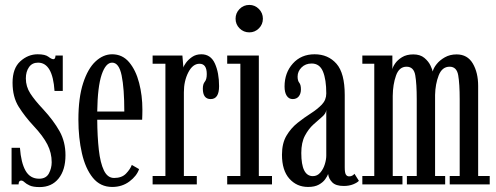

<svg xmlns="http://www.w3.org/2000/svg" viewBox="-20 -749 2016 780"><path d="M141 11Q114.5 11 100.5 4.5Q86.5 -2 79.5 -8.8Q72.5 -15.5 66 -15.5Q55.5 -15.5 55.5 0H27V-148.5H61Q65.5 -87.5 84 -55.2Q102.5 -23 139 -23Q167 -23 178.5 -44.2Q190 -65.5 190 -90Q190 -128 172.5 -162.2Q155 -196.5 116 -238Q81 -275.5 56 -315.2Q31 -355 31 -413Q31 -471.5 62.5 -500Q94 -528.5 133 -528.5Q163.5 -528.5 176.5 -518.5Q189.5 -508.5 197 -508.5Q205 -508.5 205.5 -523.5H235V-379.5H201.5Q194 -494.5 134.5 -494.5Q110.5 -494.5 97.8 -476.2Q85 -458 85 -430.5Q85 -397.5 103 -369.5Q121 -341.5 155.5 -305Q197.5 -259.5 221.8 -216.2Q246 -173 246 -118.5Q246 -58.5 218 -23.8Q190 11 141 11Z M436 10.5Q387.5 10.5 357.2 -26.8Q327 -64 312.8 -126.2Q298.5 -188.5 298.5 -263Q298.5 -352.5 317.8 -411.5Q337 -470.5 368.2 -499.5Q399.5 -528.5 435.5 -528.5Q477.5 -528.5 504.8 -496Q532 -463.5 545.2 -412.2Q558.5 -361 558.5 -303.5Q558.5 -293 558.2 -282.8Q558 -272.5 557.5 -262.5H375Q375.5 -193.5 381.5 -140.2Q387.5 -87 402.2 -56.5Q417 -26 443.5 -26Q475 -26 492 -43.8Q509 -61.5 515.5 -79L545 -62Q535.5 -34 505.8 -11.8Q476 10.5 436 10.5ZM435.5 -494.5Q409.5 -494.5 393 -445.8Q376.5 -397 375 -296H485Q485 -390 474.2 -442.2Q463.5 -494.5 435.5 -494.5Z M600 0V-34H652V-490H600V-523.5H721L725 -474.5Q726 -480.5 735.2 -493.5Q744.5 -506.5 760.2 -517.5Q776 -528.5 798 -528.5Q836 -528.5 853 -491Q870 -453.5 870 -399Q870 -346.5 836 -346.5Q804 -346.5 804 -389Q804 -407.5 812 -417Q820 -426.5 820 -448Q820 -490 790.5 -490Q763 -490 745 -455Q727 -420 727 -374V-34H779.5V0Z M993 -617.5Q969.5 -617.5 953.2 -633.8Q937 -650 937 -673Q937 -696 953.2 -712.5Q969.5 -729 993 -729Q1015.5 -729 1031.8 -712.5Q1048 -696 1048 -673Q1048 -650 1031.8 -633.8Q1015.5 -617.5 993 -617.5ZM903 0V-34H956.5V-490H903V-523.5H1031.5V-34H1085V0Z M1231.5 10.5Q1185.5 10.5 1155.5 -23.2Q1125.5 -57 1125.5 -120.5Q1125.5 -167 1143.8 -197.8Q1162 -228.5 1188.8 -249.8Q1215.5 -271 1242.5 -288.2Q1269.5 -305.5 1287.5 -324.2Q1305.5 -343 1305.5 -369.5Q1305.5 -426 1292 -458.5Q1278.5 -491 1246 -491Q1221 -491 1205 -475Q1189 -459 1189 -438Q1189 -421 1195.8 -412.8Q1202.5 -404.5 1202.5 -386Q1202.5 -368.5 1193.8 -357.5Q1185 -346.5 1169 -346.5Q1153.5 -346.5 1144.8 -360Q1136 -373.5 1136 -397.5Q1136 -453.5 1169.8 -491Q1203.5 -528.5 1258 -528.5Q1313 -528.5 1346.8 -490.2Q1380.5 -452 1380.5 -363V-69Q1380.5 -47.5 1385 -40Q1389.5 -32.5 1398.5 -32.5Q1406.5 -32.5 1412 -36Q1417.5 -39.5 1420 -43L1438 -14.5Q1431.5 -7 1414.8 -0.2Q1398 6.5 1376.5 6.5Q1344.5 6.5 1330 -8Q1315.5 -22.5 1313 -42Q1310 -33.5 1301.2 -21Q1292.5 -8.5 1275.5 1Q1258.5 10.5 1231.5 10.5ZM1251 -33.5Q1269 -33.5 1281.2 -47.8Q1293.5 -62 1299.5 -81.5Q1305.5 -101 1305.5 -117V-302.5Q1304.5 -288 1289 -274.8Q1273.5 -261.5 1253.5 -243.5Q1233.5 -225.5 1218.8 -197.8Q1204 -170 1204 -127.5Q1204 -33.5 1251 -33.5Z M1452 0V-34H1500.5V-490H1452V-523.5H1574V-467Q1575 -476 1584.8 -490.5Q1594.5 -505 1613 -516.5Q1631.5 -528 1659 -528Q1687 -528 1704 -513.8Q1721 -499.5 1728.8 -482.8Q1736.5 -466 1738 -458.5Q1741 -472.5 1753.8 -488.5Q1766.5 -504.5 1787.2 -516.2Q1808 -528 1835 -528Q1879 -528 1900.8 -491Q1922.5 -454 1922.5 -400V-34H1969.5V0H1807V-34H1847.5V-345.5Q1847.5 -408.5 1841.5 -443.2Q1835.5 -478 1806.5 -478Q1776 -478 1762.2 -442.8Q1748.5 -407.5 1747.5 -363.5V-34H1788.5V0H1633V-34H1673V-345.5Q1673 -408.5 1667 -443.2Q1661 -478 1631.5 -478Q1601.5 -478 1588.8 -442Q1576 -406 1575.5 -359.5V-34H1615V0Z"/></svg>

Font: Imbue 10pt
Style: Regular
Weight: 400
Designer: Tyler Finck
Foundry: Etcetera Type Company
Version: Version 1.102; ttfautohint (v1.8.3)